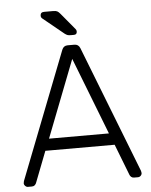

<svg xmlns="http://www.w3.org/2000/svg" viewBox="-59 -928 768 977"><g transform="rotate(-5 325.0 -440.0)"><path d="M24 0ZM148 -175 86 -15Q84 -10 78.5 -5Q73 0 64 0H44Q36 0 30 -6Q24 -12 24 -20L26 -31L279 -680Q287 -700 308 -700H342Q363 -700 371 -680L624 -31L626 -20Q626 -12 620 -6Q614 0 606 0H586Q577 0 571.5 -5Q566 -10 564 -15L502 -175ZM478 -235 325 -629 172 -235ZM360 -766Q360 -750 344 -750H329Q318 -750 312 -752Q306 -754 298 -760L189 -849Q184 -854 184 -861Q184 -880 203 -880H249Q263 -880 270 -876.5Q277 -873 286 -862L355 -779Q360 -774 360 -766Z"/></g></svg>

Font: Hezaedrus Light
Style: Regular
Weight: 300
Designer: Hubert & Fischer
Foundry: Hubert & Fischer
Version: Version 1.10;September 3, 2019;FontCreator 11.5.0.2425 64-bi